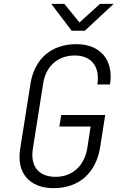

<svg xmlns="http://www.w3.org/2000/svg" viewBox="-20 -970 640 1000"><path d="M353 -810H422L572 -950H501L394 -853L315 -950H247ZM259 10C390 10 479 -68 501 -200L528 -371H299L289 -311H452L435 -200C420 -107 358 -49 269 -49C182 -49 137 -104 151 -194L205 -536C219 -626 282 -681 369 -681C456 -681 502 -623 487 -530H553C573 -657 503 -740 378 -740C248 -740 161 -665 139 -536L85 -194C65 -70 133 10 259 10Z"/></svg>

Font: JetBrains Mono ExtraLight
Style: Italic
Weight: 240
Italic angle: -9°
Monospace: yes
Designer: Philipp Nurullin, Konstantin Bulenkov
Foundry: JetBrains
Version: Version 2.305